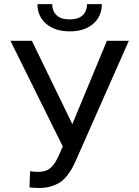

<svg xmlns="http://www.w3.org/2000/svg" viewBox="-20 -911 680 941"><path d="M31.2 -710.9H136.2L334.5 -302.7L503.9 -710.9H611.3L353 -127Q342.3 -102.5 333.5 -86.7Q324.7 -70.8 309.1 -50.5Q293.5 -30.3 276.1 -18.6Q258.8 -6.8 232.2 1.7Q205.6 10.3 173.3 10.3Q136.7 10.3 124.5 6.8L127.4 -71.8Q144 -68.8 168.5 -68.8Q189.5 -68.8 205.6 -75Q221.7 -81.1 233.4 -93.5Q245.1 -106 252.4 -118.4Q259.8 -130.9 268.6 -149.9L287.6 -193.4ZM163.6 -890.6H235.8Q235.8 -857.9 256.8 -836.9Q277.8 -815.9 321.8 -815.9Q364.7 -815.9 385.7 -836.9Q406.7 -857.9 406.7 -890.6H479Q479 -831.1 436.5 -794.2Q394 -757.3 321.8 -757.3Q249.5 -757.3 206.5 -794.2Q163.6 -831.1 163.6 -890.6Z"/></svg>

Font: Bert Sans Medium
Style: Regular
Weight: 500
Designer: Christian Robertson, Adam Twardoch, & Cristiano Sobral
Foundry: Google
Version: Version 12.135;January 10, 2020;FontCreator 12.0.0.2547 64-b